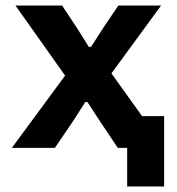

<svg xmlns="http://www.w3.org/2000/svg" viewBox="-20 -536 640 696"><path d="M441 0H407L342 -97L297 -166H289L245 -97L179 0H23L216 -262L36 -516H205L260 -433L302 -366H310L353 -433L409 -516H564L384 -270L495 -115H575V140H441Z"/></svg>

Font: iA Writer Duo V
Style: Regular
Weight: 400
Designer: Mike Abbink, Paul van der Laan, Pieter van Rosmalen, Oliver Reichenstein
Foundry: Information Architects Inc.
Version: Version 2.000